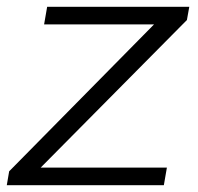

<svg xmlns="http://www.w3.org/2000/svg" viewBox="-29 -546 585 566"><path d="M-9 0 -2 -41 425 -474H101L110 -526H529L522 -487L91 -52H463L454 0Z"/></svg>

Font: Archivo SemiExpanded ExtraLight
Style: Italic
Weight: 250
Width: 6
Italic angle: -10°
Designer: Hector Gatti
Foundry: Omnibus-Type
Version: Version 2.001